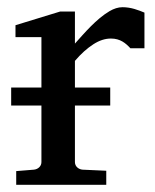

<svg xmlns="http://www.w3.org/2000/svg" viewBox="-20 -514 431 533"><path d="M320 -494C308 -494 296 -490 284 -483C247 -461 215 -423 188 -393V-482H147L23 -444V-411H95V-271H11V-221H95V-64C95 -52 85 -44 74 -43L25 -39V-1H275V-40L209 -43C198 -44 188 -52 188 -64V-221H286V-271H188V-345C205 -365 222 -380 239 -391C256 -402 272 -407 288 -407C314 -407 329 -394 342 -380H381V-479C364 -486 344 -494 320 -494Z"/></svg>

Font: Veleka
Style: Regular
Weight: 400
Designer: Stefan Peev, Context Ltd, 2016; SIL International, 1997-2014.
Foundry: Stefan Peev, Context Ltd, 2016
Version: Version 1.000